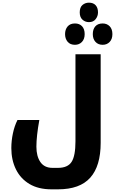

<svg xmlns="http://www.w3.org/2000/svg" viewBox="-20 -1167 875 1440"><path d="M366 253Q268 253 201 213Q134 173 99.5 103Q65 33 65 -56Q65 -110 76.5 -165.5Q88 -221 111 -267H275Q264 -207 258.5 -156.5Q253 -106 253 -67Q253 5 283 48.5Q313 92 374 92H414Q488 92 517 47Q546 2 546 -107V-760H735V-96Q735 78 657 165.5Q579 253 415 253ZM647 -1001Q619 -1001 598.5 -1019.5Q578 -1038 578 -1074Q578 -1112 598.5 -1129.5Q619 -1147 647 -1147Q680 -1147 697.5 -1127.5Q715 -1108 715 -1074Q715 -1046 697.5 -1023.5Q680 -1001 647 -1001ZM542 -831Q506 -831 487 -854Q468 -877 468 -911Q468 -946 487 -968.5Q506 -991 542 -991Q576 -991 595.5 -970Q615 -949 615 -911Q615 -874 594.5 -852.5Q574 -831 542 -831ZM750 -831Q716 -831 696 -853Q676 -875 676 -911Q676 -948 695 -969.5Q714 -991 750 -991Q782 -991 802.5 -970Q823 -949 823 -911Q823 -874 802.5 -852.5Q782 -831 750 -831Z"/></svg>

Font: Noto Kufi Arabic Black
Style: Regular
Weight: 900
Designer: Monotype Design Team, David Williams, Khaled Hosny
Foundry: Google LLC
Version: Version 2.109; ttfautohint (v1.8.4.7-5d5b)